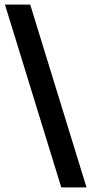

<svg xmlns="http://www.w3.org/2000/svg" viewBox="-20 -747 394 829"><path d="M244.5 62 1.5 -727H110.5L353.5 62Z"/></svg>

Font: Expletus Sans SemiBold
Style: Regular
Weight: 600
Version: Version 7.500